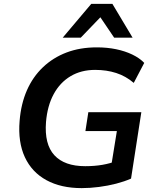

<svg xmlns="http://www.w3.org/2000/svg" viewBox="-20 -959 808 989"><path d="M401 10Q294 10 219 -31Q144 -72 108 -149.5Q72 -227 81 -336Q88 -424 118.5 -493.5Q149 -563 201 -612.5Q253 -662 322.5 -688.5Q392 -715 479 -715Q532 -715 578 -705.5Q624 -696 661.5 -678Q699 -660 723 -635L669 -532Q628 -567 578.5 -583Q529 -599 470 -599Q398 -599 343.5 -566.5Q289 -534 256.5 -474Q224 -414 217 -331Q208 -216 260 -159.5Q312 -103 419 -103Q467 -103 507.5 -110Q548 -117 584 -131L548 -74L582 -284H420L435 -381H708L655 -39Q621 -24 578.5 -13Q536 -2 490 4Q444 10 401 10ZM303 -765 450 -939H559L663 -765H568L497 -870L396 -765Z"/></svg>

Font: Nunito Sans 9pt
Style: Bold Italic
Weight: 700
Italic angle: -9°
Version: Version 3.101;gftools[0.9.27]